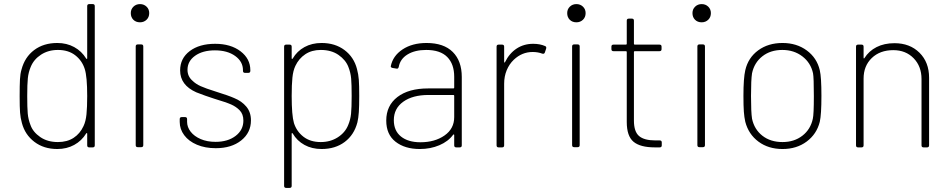

<svg xmlns="http://www.w3.org/2000/svg" viewBox="-20 -720 4645 938"><path d="M87 -119Q80 -144 78 -170Q76 -196 76 -250Q76 -304 77.5 -332Q79 -360 85 -380Q101 -441 147 -475.5Q193 -510 260 -510Q306 -510 342.5 -490Q379 -470 401 -434Q406 -429 406 -436V-690Q406 -700 416 -700H433Q443 -700 443 -690V-10Q443 0 433 0H416Q406 0 406 -10V-66Q406 -73 401 -68Q379 -32 342.5 -12Q306 8 260 8Q194 8 148 -27Q102 -62 87 -119ZM129 -109Q141 -75 176.5 -50.5Q212 -26 263 -26Q308 -26 339.5 -46.5Q371 -67 388 -104Q399 -127 402.5 -161.5Q406 -196 406 -251Q406 -346 394 -383Q381 -424 347.5 -450Q314 -476 263 -476Q216 -476 180.5 -453Q145 -430 130 -393Q119 -367 116 -338Q113 -309 113 -251Q113 -194 115.5 -165.5Q118 -137 129 -109Z M643 -11V-493Q643 -503 653 -503H670Q680 -503 680 -493V-11Q680 -1 670 -1H653Q643 -1 643 -11ZM664 -700Q683 -700 696 -687.5Q709 -675 709 -656Q709 -636 696 -623.5Q683 -611 664 -611Q644 -611 631.5 -623.5Q619 -636 619 -656Q619 -675 632 -687.5Q645 -700 664 -700Z M858 -124V-138Q858 -148 868 -148H884Q894 -148 894 -138V-125Q894 -99 911.5 -76.5Q929 -54 960.5 -40.5Q992 -27 1033 -27Q1093 -27 1131 -56Q1169 -85 1169 -131Q1169 -163 1150 -182Q1133 -199 1109.5 -209.5Q1086 -220 1026 -238Q982 -252 939 -269Q860 -304 860 -376Q860 -435 907 -470.5Q954 -506 1031 -506Q1107 -506 1155 -469.5Q1203 -433 1203 -377V-374Q1203 -364 1193 -364H1177Q1167 -364 1167 -374V-377Q1167 -419 1129 -446.5Q1091 -474 1030 -474Q970 -474 933 -447.5Q896 -421 896 -379Q896 -347 920 -326Q936 -310 960.5 -299Q985 -288 1033 -273Q1097 -253 1124 -241Q1161 -226 1183.5 -199Q1206 -172 1206 -132Q1206 -72 1158.5 -34Q1111 4 1034 4Q982 4 942 -13Q902 -30 880 -59.5Q858 -89 858 -124Z M1368 188V-492Q1368 -502 1378 -502H1395Q1405 -502 1405 -492V-436Q1405 -429 1410 -434Q1431 -470 1467.5 -490Q1504 -510 1551 -510Q1617 -510 1663 -475.5Q1709 -441 1724 -383Q1731 -357 1733 -330Q1735 -303 1735 -252Q1735 -201 1733 -172Q1731 -143 1726 -122Q1710 -61 1664 -26.5Q1618 8 1551 8Q1504 8 1467.5 -12Q1431 -32 1410 -68Q1405 -73 1405 -66V188Q1405 198 1395 198H1378Q1368 198 1368 188ZM1416 -119Q1429 -78 1462.5 -52Q1496 -26 1547 -26Q1594 -26 1630 -49Q1666 -72 1681 -109Q1692 -135 1695 -164Q1698 -193 1698 -251Q1698 -308 1695.5 -336.5Q1693 -365 1682 -393Q1669 -427 1634 -451.5Q1599 -476 1547 -476Q1503 -476 1471.5 -455Q1440 -434 1423 -398Q1412 -375 1408.5 -340.5Q1405 -306 1405 -251Q1405 -157 1416 -119Z M1867 -131Q1867 -204 1921.5 -246Q1976 -288 2072 -288H2195Q2199 -288 2199 -292V-345Q2199 -407 2165 -441.5Q2131 -476 2062 -476Q2007 -476 1971 -454Q1935 -432 1928 -393Q1925 -382 1916 -385L1898 -388Q1889 -390 1889 -396Q1899 -447 1946.5 -478.5Q1994 -510 2064 -510Q2148 -510 2192 -466Q2236 -422 2236 -344V-10Q2236 0 2226 0H2209Q2199 0 2199 -10V-60Q2199 -62 2197.5 -63Q2196 -64 2194 -62Q2170 -29 2126.5 -10.5Q2083 8 2031 8Q1958 8 1912.5 -27.5Q1867 -63 1867 -131ZM2034 -25Q2104 -25 2151.5 -58Q2199 -91 2199 -148V-252Q2199 -256 2195 -256H2073Q1996 -256 1950 -223Q1904 -190 1904 -133Q1904 -81 1939 -53Q1974 -25 2034 -25Z M2406 -10V-492Q2406 -502 2416 -502H2433Q2443 -502 2443 -492V-418Q2443 -415 2444.5 -414.5Q2446 -414 2447 -416Q2468 -459 2503.5 -482.5Q2539 -506 2585 -506Q2618 -506 2643 -495Q2651 -492 2648 -482L2642 -464Q2639 -455 2629 -458Q2608 -466 2582 -466Q2530 -466 2490 -428Q2468 -407 2455.5 -377Q2443 -347 2443 -311V-10Q2443 0 2433 0H2416Q2406 0 2406 -10Z M2775 -11V-493Q2775 -503 2785 -503H2802Q2812 -503 2812 -493V-11Q2812 -1 2802 -1H2785Q2775 -1 2775 -11ZM2796 -700Q2815 -700 2828 -687.5Q2841 -675 2841 -656Q2841 -636 2828 -623.5Q2815 -611 2796 -611Q2776 -611 2763.5 -623.5Q2751 -636 2751 -656Q2751 -675 2764 -687.5Q2777 -700 2796 -700Z M3042 -124V-466Q3042 -470 3038 -470H2977Q2967 -470 2967 -480V-492Q2967 -502 2977 -502H3038Q3042 -502 3042 -506V-619Q3042 -629 3052 -629H3067Q3077 -629 3077 -619V-506Q3077 -502 3081 -502H3202Q3212 -502 3212 -492V-480Q3212 -470 3202 -470H3081Q3077 -470 3077 -466V-131Q3077 -77 3102 -55.5Q3127 -34 3182 -34H3203Q3213 -34 3213 -24V-10Q3213 0 3203 0H3179Q3108 0 3075 -27.5Q3042 -55 3042 -124Z M3387 -11V-493Q3387 -503 3397 -503H3414Q3424 -503 3424 -493V-11Q3424 -1 3414 -1H3397Q3387 -1 3387 -11ZM3408 -700Q3427 -700 3440 -687.5Q3453 -675 3453 -656Q3453 -636 3440 -623.5Q3427 -611 3408 -611Q3388 -611 3375.5 -623.5Q3363 -636 3363 -656Q3363 -675 3376 -687.5Q3389 -700 3408 -700Z M3621 -125Q3616 -147 3614 -174.5Q3612 -202 3612 -252Q3612 -338 3621 -377Q3635 -438 3684 -474Q3733 -510 3803 -510Q3872 -510 3921.5 -473.5Q3971 -437 3985 -377Q3993 -343 3993 -252Q3993 -160 3985 -125Q3970 -65 3921 -28.5Q3872 8 3803 8Q3734 8 3685.5 -28Q3637 -64 3621 -125ZM3654 -140Q3665 -88 3704.5 -57Q3744 -26 3803 -26Q3860 -26 3900 -57Q3940 -88 3951 -140Q3956 -161 3956 -251Q3956 -341 3952 -362Q3941 -413 3900 -444.5Q3859 -476 3802 -476Q3744 -476 3704.5 -445Q3665 -414 3654 -362Q3649 -330 3649 -251Q3649 -172 3654 -140Z M4162 -10V-492Q4162 -502 4172 -502H4189Q4199 -502 4199 -492V-438Q4199 -435 4200.5 -434.5Q4202 -434 4203 -436Q4225 -471 4262.5 -490Q4300 -509 4350 -509Q4425 -509 4472 -462.5Q4519 -416 4519 -340V-10Q4519 0 4509 0H4492Q4482 0 4482 -10V-334Q4482 -396 4443.5 -435.5Q4405 -475 4344 -475Q4279 -475 4239 -436.5Q4199 -398 4199 -336V-10Q4199 0 4189 0H4172Q4162 0 4162 -10Z"/></svg>

Font: Barlow GEO Extra Light
Style: Regular
Weight: 200
Designer: Jeremy Tribby
Foundry: Tribby Type
Version: Version 1.408